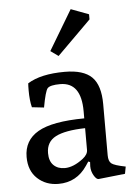

<svg xmlns="http://www.w3.org/2000/svg" viewBox="-54 -808 621 859"><g transform="rotate(-5 256.0 -378.0)"><path d="M42 -123Q42 -198 106 -235Q170 -272 314 -273V-305Q314 -435 220 -435Q175 -435 163 -422Q152 -409 139 -337L85 -343Q77 -374 77 -419Q77 -441 78 -451Q137 -488 245 -488Q329 -488 366.5 -451Q404 -414 404 -329V-99Q404 -73 416.5 -62.5Q429 -52 480 -42L474 -10L354 3Q344 3 333 -16Q322 -35 322 -57Q322 -68 323 -76L315 -79L303 -61Q256 9 174 9Q118 9 80 -26Q42 -61 42 -123ZM139 -132Q139 -96 158 -77.5Q177 -59 208 -59Q247 -59 291 -93Q314 -111 314 -131V-229Q224 -227 181.5 -205Q139 -183 139 -132ZM376 -735V-712L224 -561L189 -586L296 -765Z"/></g></svg>

Font: Poly
Style: Regular
Weight: 400
Designer: Jos Nicols Silva Schwarzenberg
Foundry: Jose Nicolas Silva Schwarzenberg
Version: Version 1.001